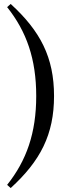

<svg xmlns="http://www.w3.org/2000/svg" viewBox="-20 -790 330 970"><path d="M34 160C184 23 253 -110 253 -305C253 -500 184 -633 34 -770L16 -754C114 -631 163 -492 163 -305C163 -118 114 21 16 144Z"/></svg>

Font: Hedvig Letters Serif 24pt
Style: Regular
Weight: 400
Designer: Alexander Örn & Tor Weibull
Foundry: Kanon Foundry
Version: Version 1.000